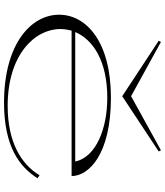

<svg xmlns="http://www.w3.org/2000/svg" viewBox="47 -850 818 952"><g transform="rotate(90 456.0 -374.0)"><path d="M489 15C708 15 807 -62 864 -151L849 -161C795 -71 686 -3 505 -3C252 -3 124 -137 124 -264C124 -283 127 -302 132 -320H853C853 -405 746 -515 464 -515C190 -515 53 -395 53 -258C53 -118 199 15 489 15ZM182 -752 457 -571 731 -752 725 -763 457 -615 188 -763ZM139 -338C176 -426 282 -497 465 -497C618 -497 759 -441 781 -338Z"/></g></svg>

Font: Sprat Extended Light
Style: Regular
Weight: 300
Width: 9
Designer: Ethan Nakache
Foundry: Collletttivo
Version: Version 2.000;Glyphs 3.2 (3217)